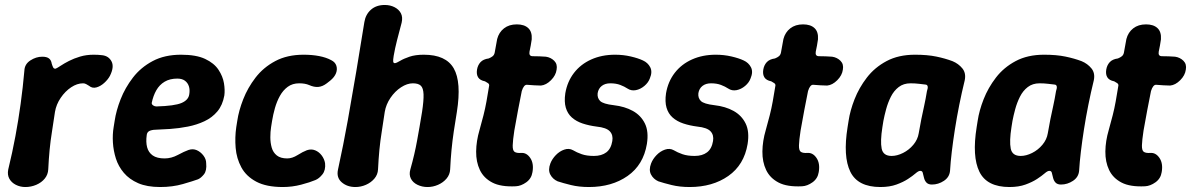

<svg xmlns="http://www.w3.org/2000/svg" viewBox="-20 -736 4789 772"><path d="M82 16Q61 16 43.5 7Q26 -2 17.5 -17.5Q9 -33 13 -54Q30 -124 42 -188.5Q54 -253 63 -318.5Q72 -384 78 -452Q79 -478 102 -493Q125 -508 150 -508Q168 -508 177 -501Q186 -494 188 -480Q191 -470 194 -464.5Q197 -459 204 -460Q211 -463 224.5 -472Q238 -481 257.5 -491Q277 -501 302 -508.5Q327 -516 357 -516Q366 -516 375 -515.5Q384 -515 391 -514Q417 -511 428.5 -489Q440 -467 422 -431Q414 -416 399 -402.5Q384 -389 367.5 -384.5Q351 -380 338 -391Q333 -394 327 -397.5Q321 -401 314 -401Q290 -401 266 -385Q242 -369 224 -342.5Q206 -316 201 -286Q195 -244 189 -207Q183 -170 179.5 -133.5Q176 -97 174 -55Q173 -34 160 -18Q147 -2 126 7Q105 16 82 16Z M624 16Q571 16 535.5 0.5Q500 -15 478 -41Q456 -67 446 -98.5Q436 -130 434 -163Q432 -196 437 -225L441 -250Q447 -291 465 -337Q483 -383 514.5 -424Q546 -465 594 -490.5Q642 -516 708 -516Q769 -516 805 -499Q841 -482 858.5 -455.5Q876 -429 880.5 -401.5Q885 -374 882 -352Q875 -313 854 -288Q833 -263 802 -248.5Q771 -234 735.5 -227Q700 -220 664 -217.5Q628 -215 598 -214Q583 -212 577 -207Q571 -202 570 -193Q566 -165 571.5 -144Q577 -123 594 -111Q611 -99 642 -99Q669 -99 695 -113Q721 -127 738 -133Q756 -139 771.5 -132Q787 -125 798 -110.5Q809 -96 809 -80Q812 -50 800 -35Q788 -20 776 -15Q757 -8 715.5 4Q674 16 624 16ZM609 -308Q682 -310 710 -322Q738 -334 741 -357Q744 -375 739.5 -389Q735 -403 723.5 -411.5Q712 -420 693 -420Q663 -420 642 -407.5Q621 -395 608.5 -373Q596 -351 590 -322Q590 -316 596 -312Q602 -308 609 -308Z M1117 16Q1051 16 1010.5 -5.5Q970 -27 950.5 -63Q931 -99 927.5 -141.5Q924 -184 930 -225L934 -250Q940 -291 958 -337Q976 -383 1007.5 -424Q1039 -465 1087 -490.5Q1135 -516 1201 -516Q1235 -516 1263.5 -510.5Q1292 -505 1312 -494Q1328 -486 1332.5 -471.5Q1337 -457 1331 -441.5Q1325 -426 1308 -412L1294 -401Q1277 -388 1260 -386.5Q1243 -385 1223 -394Q1207 -401 1183 -401Q1156 -401 1137 -387Q1118 -373 1105.5 -350.5Q1093 -328 1085.5 -301.5Q1078 -275 1074 -250L1070 -225Q1067 -206 1067 -184Q1067 -162 1072.5 -142.5Q1078 -123 1093 -111Q1108 -99 1135 -99Q1155 -99 1176.5 -112.5Q1198 -126 1214 -132Q1232 -138 1247.5 -131.5Q1263 -125 1273.5 -111Q1284 -97 1287 -80Q1290 -52 1276.5 -35Q1263 -18 1248 -12Q1227 -3 1191 6.5Q1155 16 1117 16Z M1409 16Q1376 16 1354 -3Q1332 -22 1339 -54Q1361 -155 1378.5 -252.5Q1396 -350 1412.5 -448.5Q1429 -547 1445 -647Q1450 -678 1471.5 -697Q1493 -716 1527 -716Q1549 -716 1566.5 -707Q1584 -698 1592 -682.5Q1600 -667 1595 -645Q1585 -608 1576.5 -574.5Q1568 -541 1563 -512Q1560 -494 1561 -488Q1562 -482 1568 -482Q1575 -483 1589 -491.5Q1603 -500 1626.5 -508Q1650 -516 1684 -516Q1773 -516 1804.5 -461Q1836 -406 1817 -286Q1810 -244 1804.5 -207Q1799 -170 1795.5 -133.5Q1792 -97 1790 -55Q1789 -34 1775.5 -18Q1762 -2 1741.5 7Q1721 16 1699 16Q1677 16 1658.5 7Q1640 -2 1632 -18Q1624 -34 1630 -55Q1639 -87 1645.5 -115Q1652 -143 1657 -170.5Q1662 -198 1667 -226.5Q1672 -255 1677 -286Q1684 -332 1683 -357Q1682 -382 1672 -391.5Q1662 -401 1640 -401Q1617 -401 1592.5 -385Q1568 -369 1550 -342.5Q1532 -316 1527 -286Q1521 -244 1515 -207Q1509 -170 1505.5 -133.5Q1502 -97 1500 -55Q1499 -34 1485.5 -18Q1472 -2 1451.5 7Q1431 16 1409 16Z M2054 13Q1994 16 1959.5 -2Q1925 -20 1909.5 -52.5Q1894 -85 1894.5 -127Q1895 -169 1908 -213Q1917 -245 1924 -272.5Q1931 -300 1936 -328Q1941 -356 1946 -387Q1948 -394 1946 -397.5Q1944 -401 1940 -403Q1936 -405 1930 -409Q1910 -413 1902.5 -425Q1895 -437 1898 -456Q1901 -474 1912 -486Q1923 -498 1945 -501Q1955 -505 1961 -510Q1967 -515 1969 -524Q1971 -537 1974 -551.5Q1977 -566 1979 -579Q1986 -606 2006.5 -622Q2027 -638 2058 -638Q2088 -638 2104 -623Q2120 -608 2118 -578Q2116 -566 2114 -553Q2112 -540 2109 -528Q2106 -510 2122 -510Q2136 -510 2149 -509.5Q2162 -509 2175 -508Q2195 -505 2208.5 -491.5Q2222 -478 2218 -456Q2215 -433 2195.5 -413.5Q2176 -394 2155 -392Q2142 -392 2128 -393Q2114 -394 2100 -395Q2093 -396 2087.5 -389.5Q2082 -383 2078 -370Q2070 -331 2063 -293.5Q2056 -256 2048 -211Q2042 -172 2041.5 -151.5Q2041 -131 2049 -125.5Q2057 -120 2075 -121Q2097 -123 2112 -101Q2127 -79 2121 -44Q2117 -18 2096 -3Q2075 12 2054 13Z M2348 16Q2308 16 2275.5 8Q2243 0 2222 -7Q2202 -16 2192.5 -34.5Q2183 -53 2193 -79Q2200 -97 2215 -112.5Q2230 -128 2249 -134.5Q2268 -141 2284 -132Q2299 -123 2319 -116Q2339 -109 2368 -109Q2399 -109 2418 -123.5Q2437 -138 2442 -169Q2446 -193 2432 -208Q2418 -223 2379 -227Q2348 -231 2322.5 -239.5Q2297 -248 2279.5 -263.5Q2262 -279 2255 -303Q2248 -327 2253 -361Q2261 -408 2288 -443Q2315 -478 2357.5 -497Q2400 -516 2453 -516Q2486 -516 2516 -509Q2546 -502 2565 -493Q2585 -484 2594.5 -465.5Q2604 -447 2593 -421Q2587 -404 2571 -390.5Q2555 -377 2536.5 -373.5Q2518 -370 2503 -380Q2491 -388 2474 -394.5Q2457 -401 2434 -401Q2413 -401 2399.5 -390.5Q2386 -380 2383 -361Q2381 -342 2393 -330Q2405 -318 2448 -313Q2492 -308 2524.5 -290Q2557 -272 2573 -239.5Q2589 -207 2581 -157Q2567 -73 2503.5 -28.5Q2440 16 2348 16Z M2753 16Q2713 16 2680.5 8Q2648 0 2627 -7Q2607 -16 2597.5 -34.5Q2588 -53 2598 -79Q2605 -97 2620 -112.5Q2635 -128 2654 -134.5Q2673 -141 2689 -132Q2704 -123 2724 -116Q2744 -109 2773 -109Q2804 -109 2823 -123.5Q2842 -138 2847 -169Q2851 -193 2837 -208Q2823 -223 2784 -227Q2753 -231 2727.5 -239.5Q2702 -248 2684.5 -263.5Q2667 -279 2660 -303Q2653 -327 2658 -361Q2666 -408 2693 -443Q2720 -478 2762.5 -497Q2805 -516 2858 -516Q2891 -516 2921 -509Q2951 -502 2970 -493Q2990 -484 2999.5 -465.5Q3009 -447 2998 -421Q2992 -404 2976 -390.5Q2960 -377 2941.5 -373.5Q2923 -370 2908 -380Q2896 -388 2879 -394.5Q2862 -401 2839 -401Q2818 -401 2804.5 -390.5Q2791 -380 2788 -361Q2786 -342 2798 -330Q2810 -318 2853 -313Q2897 -308 2929.5 -290Q2962 -272 2978 -239.5Q2994 -207 2986 -157Q2972 -73 2908.5 -28.5Q2845 16 2753 16Z M3205 13Q3145 16 3110.5 -2Q3076 -20 3060.5 -52.5Q3045 -85 3045.5 -127Q3046 -169 3059 -213Q3068 -245 3075 -272.5Q3082 -300 3087 -328Q3092 -356 3097 -387Q3099 -394 3097 -397.5Q3095 -401 3091 -403Q3087 -405 3081 -409Q3061 -413 3053.5 -425Q3046 -437 3049 -456Q3052 -474 3063 -486Q3074 -498 3096 -501Q3106 -505 3112 -510Q3118 -515 3120 -524Q3122 -537 3125 -551.5Q3128 -566 3130 -579Q3137 -606 3157.5 -622Q3178 -638 3209 -638Q3239 -638 3255 -623Q3271 -608 3269 -578Q3267 -566 3265 -553Q3263 -540 3260 -528Q3257 -510 3273 -510Q3287 -510 3300 -509.5Q3313 -509 3326 -508Q3346 -505 3359.5 -491.5Q3373 -478 3369 -456Q3366 -433 3346.5 -413.5Q3327 -394 3306 -392Q3293 -392 3279 -393Q3265 -394 3251 -395Q3244 -396 3238.5 -389.5Q3233 -383 3229 -370Q3221 -331 3214 -293.5Q3207 -256 3199 -211Q3193 -172 3192.5 -151.5Q3192 -131 3200 -125.5Q3208 -120 3226 -121Q3248 -123 3263 -101Q3278 -79 3272 -44Q3268 -18 3247 -3Q3226 12 3205 13Z M3520 16Q3429 16 3399 -45.5Q3369 -107 3388 -225L3392 -250Q3398 -291 3416 -337Q3434 -383 3465.5 -424Q3497 -465 3545 -490.5Q3593 -516 3659 -516Q3709 -516 3745 -508.5Q3781 -501 3810 -490Q3834 -480 3849.5 -461Q3865 -442 3859 -413Q3847 -364 3837 -314Q3827 -264 3819.5 -216Q3812 -168 3807 -126Q3802 -84 3800 -50Q3798 -24 3775.5 -9Q3753 6 3727 6Q3713 6 3705.5 -1.5Q3698 -9 3695 -22Q3692 -35 3690 -42Q3688 -49 3680 -49Q3673 -49 3661.5 -39Q3650 -29 3631 -16.5Q3612 -4 3584.5 6Q3557 16 3520 16ZM3565 -109Q3587 -109 3611 -121Q3635 -133 3652.5 -154Q3670 -175 3674 -200Q3679 -230 3684.5 -257Q3690 -284 3696 -311Q3702 -338 3707 -369Q3716 -395 3701 -396Q3692 -397 3675.5 -399Q3659 -401 3641 -401Q3613 -401 3593.5 -386Q3574 -371 3562 -347Q3550 -323 3543 -297Q3536 -271 3532 -250L3528 -225Q3519 -168 3525 -138.5Q3531 -109 3565 -109Z M4039 16Q3948 16 3918 -45.5Q3888 -107 3907 -225L3911 -250Q3917 -291 3935 -337Q3953 -383 3984.5 -424Q4016 -465 4064 -490.5Q4112 -516 4178 -516Q4228 -516 4264 -508.5Q4300 -501 4329 -490Q4353 -480 4368.5 -461Q4384 -442 4378 -413Q4366 -364 4356 -314Q4346 -264 4338.5 -216Q4331 -168 4326 -126Q4321 -84 4319 -50Q4317 -24 4294.5 -9Q4272 6 4246 6Q4232 6 4224.5 -1.5Q4217 -9 4214 -22Q4211 -35 4209 -42Q4207 -49 4199 -49Q4192 -49 4180.5 -39Q4169 -29 4150 -16.5Q4131 -4 4103.5 6Q4076 16 4039 16ZM4084 -109Q4106 -109 4130 -121Q4154 -133 4171.5 -154Q4189 -175 4193 -200Q4198 -230 4203.5 -257Q4209 -284 4215 -311Q4221 -338 4226 -369Q4235 -395 4220 -396Q4211 -397 4194.5 -399Q4178 -401 4160 -401Q4132 -401 4112.5 -386Q4093 -371 4081 -347Q4069 -323 4062 -297Q4055 -271 4051 -250L4047 -225Q4038 -168 4044 -138.5Q4050 -109 4084 -109Z M4584 13Q4524 16 4489.5 -2Q4455 -20 4439.5 -52.5Q4424 -85 4424.5 -127Q4425 -169 4438 -213Q4447 -245 4454 -272.5Q4461 -300 4466 -328Q4471 -356 4476 -387Q4478 -394 4476 -397.5Q4474 -401 4470 -403Q4466 -405 4460 -409Q4440 -413 4432.5 -425Q4425 -437 4428 -456Q4431 -474 4442 -486Q4453 -498 4475 -501Q4485 -505 4491 -510Q4497 -515 4499 -524Q4501 -537 4504 -551.5Q4507 -566 4509 -579Q4516 -606 4536.5 -622Q4557 -638 4588 -638Q4618 -638 4634 -623Q4650 -608 4648 -578Q4646 -566 4644 -553Q4642 -540 4639 -528Q4636 -510 4652 -510Q4666 -510 4679 -509.5Q4692 -509 4705 -508Q4725 -505 4738.5 -491.5Q4752 -478 4748 -456Q4745 -433 4725.5 -413.5Q4706 -394 4685 -392Q4672 -392 4658 -393Q4644 -394 4630 -395Q4623 -396 4617.5 -389.5Q4612 -383 4608 -370Q4600 -331 4593 -293.5Q4586 -256 4578 -211Q4572 -172 4571.5 -151.5Q4571 -131 4579 -125.5Q4587 -120 4605 -121Q4627 -123 4642 -101Q4657 -79 4651 -44Q4647 -18 4626 -3Q4605 12 4584 13Z"/></svg>

Font: Winky Sans SemiBold
Style: Italic
Weight: 600
Italic angle: -8.97852°
Designer: Simon Atzbach
Foundry: typofactur
Version: Version 1.205